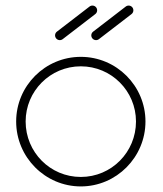

<svg xmlns="http://www.w3.org/2000/svg" viewBox="-20 -666 584 689"><path d="M335 -525.5 452 -615.5C459.4 -621.2 460.8 -631.9 455.1 -639.4C449.4 -646.8 438.7 -648.2 431.3 -642.5L314.3 -552.5C306.8 -546.8 305.4 -536.1 311.2 -528.6C316.9 -521.2 327.6 -519.8 335 -525.5ZM205 -525.5 322 -615.5C329.4 -621.2 330.8 -631.9 325.1 -639.4C319.4 -646.8 308.7 -648.2 301.3 -642.5L184.3 -552.5C176.8 -546.8 175.4 -536.1 181.2 -528.6C186.9 -521.2 197.6 -519.8 205 -525.5ZM270 -462C142 -462 38 -358 38 -230C38 -102 142 3 270 3C398 3 502 -102 502 -230C502 -358 398 -462 270 -462ZM270 -428C380 -428 468 -339 468 -230C468 -120 380 -31 270 -31C160 -31 72 -120 72 -230C72 -339 160 -428 270 -428Z"/></svg>

Font: LetsTrace
Style: basic
Weight: 500
Version: Version 002.000